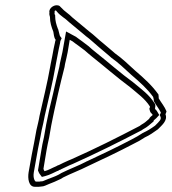

<svg xmlns="http://www.w3.org/2000/svg" viewBox="-20 -732 660 738"><path d="M170 -684C169 -678 170 -672 172 -667C172 -645 178 -628 185 -610C187 -601 187 -587 194 -579C192 -575 192 -571 191 -567C190 -559 187 -552 186 -544C183 -526 179 -507 175 -487L173 -476C162 -413 146 -349 132 -287C129 -268 124 -250 120 -232C115 -201 108 -169 102 -137L90 -70C86 -46 90 -14 114 -14H125C128 -14 133 -14 138 -15C150 -15 158 -21 169 -25C182 -30 197 -36 213 -44L223 -50C250 -64 288 -78 317 -93C377 -121 436 -149 493 -179L516 -191C524 -196 530 -200 537 -204C555 -212 570 -223 587 -235C600 -249 626 -268 616 -293C618 -297 619 -300 620 -304C613 -322 600 -337 590 -354C590 -358 590 -363 589 -369C563 -405 535 -430 499 -461C474 -484 449 -508 422 -527L414 -534C400 -546 387 -557 375 -567C357 -581 342 -597 323 -611C302 -629 278 -648 258 -665C246 -678 227 -689 216 -702L209 -709C192 -719 166 -701 170 -684ZM190 -690C191 -691 194 -692 195 -692L199 -687C213 -670 233 -660 242 -650H243V-649C263 -632 287 -613 308 -595L309 -594C327 -581 342 -566 360 -551C372 -541 385 -530 399 -518L407 -511L408 -510C434 -492 459 -468 484 -445C519 -415 546 -391 569 -359C569 -354 571 -353 571 -349V-345L572 -342C581 -326 592 -313 598 -300V-298L594 -290L597 -283C601 -273 593 -266 576 -249C558 -236 546 -229 531 -222L530 -221H529C523 -217 514 -212 508 -208L486 -196C429 -166 372 -139 312 -111H311L310 -110C284 -96 246 -82 216 -67L206 -61C191 -53 177 -49 165 -44C151 -39 146 -35 141 -35H139H137C134 -34 132 -34 129 -34H118C115 -34 106 -46 110 -70L122 -137C127 -168 135 -201 140 -231C144 -249 149 -268 152 -287C166 -349 182 -412 193 -476L195 -487C198 -506 203 -525 206 -544C207 -550 209 -557 211 -567L212 -574L217 -585L211 -593C209 -595 208 -605 204 -618V-619L203 -620C196 -638 192 -653 192 -671V-674L190 -677C189 -679 190 -682 190 -684V-688ZM126 -77 128 -72C128 -72 130 -66 135 -60L141 -52L153 -55C173 -60 189 -70 201 -75H203L204 -76C207 -78 209 -79 209 -79H211L214 -81C224 -86 235 -91 248 -97L260 -102C351 -143 438 -186 524 -231L526 -232L528 -234C530 -236 539 -239 551 -249L570 -265L571 -269C571 -270 576 -273 581 -278L592 -290L585 -302C582 -308 577 -312 576 -313V-316C577 -323 578 -326 576 -332L575 -334L574 -335C553 -369 522 -390 495 -413H494V-414C444 -450 396 -493 348 -531C338 -539 328 -547 321 -554L296 -573C287 -580 280 -584 274 -589L273 -590L234 -611L220 -532C216 -517 214 -502 210 -487L208 -475C199 -440 192 -406 184 -372L169 -309C165 -292 162 -272 157 -251V-250L149 -205C144 -184 141 -168 139 -155ZM147 -83 159 -155C161 -168 165 -185 169 -204L177 -250C182 -272 185 -292 189 -308L203 -371C211 -405 219 -440 228 -474L230 -486C234 -502 237 -517 240 -531L248 -579L259 -573C266 -567 274 -562 282 -556L306 -538C314 -531 323 -523 333 -515C381 -477 430 -434 480 -397C508 -373 537 -353 556 -323C557 -321 556 -318 554 -314C555 -309 557 -304 558 -301C561 -297 565 -294 567 -290C562 -285 556 -282 553 -275L539 -263C532 -257 524 -254 517 -248C431 -203 345 -160 255 -120L243 -115C229 -109 217 -103 207 -98C203 -97 199 -95 196 -93C181 -87 167 -78 151 -74C149 -77 148 -80 147 -83Z"/></svg>

Font: Scribbler
Style: ClrIta
Weight: 400
Designer: Mew Too
Foundry: Cannot Into Space Fonts
Version: Version 1.001